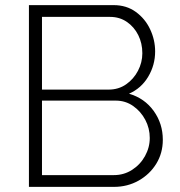

<svg xmlns="http://www.w3.org/2000/svg" viewBox="-20 -730 702 750"><path d="M616 -184Q616 -132 590.5 -90.5Q565 -49 521.5 -24.5Q478 0 425 0H93V-710H424Q474 -710 510.5 -683.5Q547 -657 566.5 -615.5Q586 -574 586 -529Q586 -476 559 -430.5Q532 -385 484 -364Q545 -346 580.5 -296.5Q616 -247 616 -184ZM565 -191Q565 -229 547.5 -262Q530 -295 500 -316Q470 -337 432 -337H144V-46H425Q464 -46 496 -66.5Q528 -87 546.5 -120.5Q565 -154 565 -191ZM144 -664V-380H404Q443 -380 472.5 -400.5Q502 -421 519 -453.5Q536 -486 536 -522Q536 -561 520 -593Q504 -625 475.5 -644.5Q447 -664 410 -664Z"/></svg>

Font: Raleway Thin Light
Style: Regular
Weight: 300
Version: Version 4.026